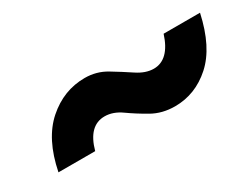

<svg xmlns="http://www.w3.org/2000/svg" viewBox="-34 -571 641 498"><g transform="rotate(-30 286.5 -322.5)"><path d="M566 -410Q546 -318 498 -275Q450 -232 389 -232Q351 -232 321 -249Q291 -266 266.5 -283.5Q242 -301 217 -301Q169 -301 151 -235H41Q59 -325 109 -369Q159 -413 222 -413Q257 -413 286 -395.5Q315 -378 340.5 -361Q366 -344 390 -344Q436 -344 457 -410Z"/></g></svg>

Font: Elaine Sans SemiBold
Style: Italic
Weight: 600
Italic angle: -13°
Designer: Wei Huang
Foundry: Wei Huang
Version: Version 2.001;December 24, 2019;FontCreator 12.0.0.2547 64-b